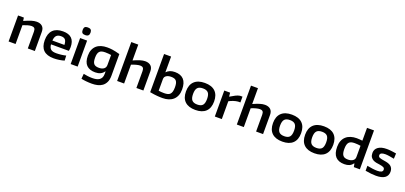

<svg xmlns="http://www.w3.org/2000/svg" viewBox="39 -2168 7905 3747"><g transform="rotate(20 3992.0 -294.5)"><path d="M71 -540H192L200 -476H207Q291 -514 350 -532Q409 -550 457 -550Q532 -550 574 -511.5Q616 -473 616 -398V0H470V-349Q470 -397 451.5 -417Q433 -437 394 -437Q360 -437 313 -424Q266 -411 216 -391V0H71Z M1008 9Q725 9 725 -266Q725 -405 796 -477Q867 -549 1005 -549Q1247 -549 1247 -310Q1247 -263 1238 -230H868Q871 -194 881.5 -169.5Q892 -145 910.5 -130Q929 -115 957 -108.5Q985 -102 1024 -102Q1071 -102 1126 -108.5Q1181 -115 1222 -126L1227 -23Q1178 -8 1120.5 0.5Q1063 9 1008 9ZM1000 -447Q937 -447 905 -414.5Q873 -382 868 -309H1118Q1115 -384 1088 -415.5Q1061 -447 1000 -447Z M1432 -628Q1389 -628 1370.5 -646.5Q1352 -665 1352 -707Q1352 -749 1370.5 -768Q1389 -787 1432 -787Q1477 -787 1496 -767Q1515 -747 1515 -707Q1515 -668 1496 -648Q1477 -628 1432 -628ZM1360 -540H1505V0H1360Z M1878 219Q1849 219 1818 217.5Q1787 216 1757.5 213Q1728 210 1702 206Q1676 202 1656 197L1665 92Q1700 100 1749 106.5Q1798 113 1849 113Q1890 113 1926.5 106Q1963 99 1990.5 81Q2018 63 2034 32.5Q2050 2 2050 -45V-96H2043Q1987 -11 1863 -11Q1744 -11 1681.5 -74Q1619 -137 1619 -270Q1619 -341 1641 -393.5Q1663 -446 1702.5 -481Q1742 -516 1798 -533Q1854 -550 1922 -550Q1947 -550 1973.5 -548.5Q2000 -547 2031.5 -542.5Q2063 -538 2101 -529.5Q2139 -521 2186 -508V-58Q2186 24 2160 77.5Q2134 131 2091 162.5Q2048 194 1992.5 206.5Q1937 219 1878 219ZM1902 -119Q1965 -119 2003 -147Q2041 -175 2041 -229V-436Q2017 -440 1985 -443Q1953 -446 1918 -446Q1877 -446 1848 -438Q1819 -430 1800.5 -410.5Q1782 -391 1773.5 -359Q1765 -327 1765 -279Q1765 -234 1772.5 -203.5Q1780 -173 1796 -154.5Q1812 -136 1838 -127.5Q1864 -119 1902 -119Z M2325 -808H2470V-479Q2548 -514 2606 -532Q2664 -550 2711 -550Q2786 -550 2828 -511.5Q2870 -473 2870 -398V0H2725V-349Q2725 -397 2706 -417Q2687 -437 2649 -437Q2616 -437 2569 -424.5Q2522 -412 2470 -391V0H2325Z M3270 11Q3245 11 3218.5 10Q3192 9 3161 6.5Q3130 4 3092 -1Q3054 -6 3006 -15V-808H3152V-480Q3213 -550 3329 -550Q3449 -550 3511.5 -483Q3574 -416 3574 -277Q3574 -205 3552 -151Q3530 -97 3490 -61Q3450 -25 3394 -7Q3338 11 3270 11ZM3267 -90Q3310 -90 3341 -98.5Q3372 -107 3391 -128Q3410 -149 3419 -183.5Q3428 -218 3428 -269Q3428 -316 3420.5 -348.5Q3413 -381 3396.5 -400.5Q3380 -420 3354 -428.5Q3328 -437 3290 -437Q3230 -437 3191 -412Q3152 -387 3152 -339V-99Q3173 -95 3202.5 -92.5Q3232 -90 3267 -90Z M3950 10Q3807 10 3732 -61.5Q3657 -133 3657 -270Q3657 -406 3732 -478Q3807 -550 3950 -550Q4092 -550 4166.5 -478.5Q4241 -407 4241 -270Q4241 -133 4166.5 -61.5Q4092 10 3950 10ZM3950 -102Q4028 -102 4061.5 -140.5Q4095 -179 4095 -270Q4095 -360 4061 -398.5Q4027 -437 3950 -437Q3873 -437 3838.5 -398.5Q3804 -360 3804 -270Q3804 -180 3838.5 -141Q3873 -102 3950 -102Z M4354 -540H4475L4483 -461H4487Q4544 -496 4590.5 -519.5Q4637 -543 4678 -549H4729V-429H4681Q4633 -424 4586 -408Q4539 -392 4499 -370V0H4354Z M4811 -808H4956V-479Q5034 -514 5092 -532Q5150 -550 5197 -550Q5272 -550 5314 -511.5Q5356 -473 5356 -398V0H5211V-349Q5211 -397 5192 -417Q5173 -437 5135 -437Q5102 -437 5055 -424.5Q5008 -412 4956 -391V0H4811Z M5757 10Q5614 10 5539 -61.5Q5464 -133 5464 -270Q5464 -406 5539 -478Q5614 -550 5757 -550Q5899 -550 5973.5 -478.5Q6048 -407 6048 -270Q6048 -133 5973.5 -61.5Q5899 10 5757 10ZM5757 -102Q5835 -102 5868.5 -140.5Q5902 -179 5902 -270Q5902 -360 5868 -398.5Q5834 -437 5757 -437Q5680 -437 5645.5 -398.5Q5611 -360 5611 -270Q5611 -180 5645.5 -141Q5680 -102 5757 -102Z M6424 10Q6281 10 6206 -61.5Q6131 -133 6131 -270Q6131 -406 6206 -478Q6281 -550 6424 -550Q6566 -550 6640.5 -478.5Q6715 -407 6715 -270Q6715 -133 6640.5 -61.5Q6566 10 6424 10ZM6424 -102Q6502 -102 6535.5 -140.5Q6569 -179 6569 -270Q6569 -360 6535 -398.5Q6501 -437 6424 -437Q6347 -437 6312.5 -398.5Q6278 -360 6278 -270Q6278 -180 6312.5 -141Q6347 -102 6424 -102Z M7044 10Q6924 10 6861.5 -56Q6799 -122 6799 -262Q6799 -334 6821 -388Q6843 -442 6883 -478Q6923 -514 6979 -532Q7035 -550 7103 -550Q7136 -550 7166.5 -547Q7197 -544 7221 -542V-808H7366V0H7241L7228 -70H7220Q7191 -28 7148 -9Q7105 10 7044 10ZM7083 -99Q7143 -99 7182 -126Q7221 -153 7221 -204V-436Q7198 -440 7166 -443Q7134 -446 7099 -446Q7058 -446 7028.5 -437.5Q6999 -429 6980.5 -408.5Q6962 -388 6953.5 -354Q6945 -320 6945 -270Q6945 -222 6952.5 -189.5Q6960 -157 6976.5 -136.5Q6993 -116 7019 -107.5Q7045 -99 7083 -99Z M7703 11Q7658 11 7602 5.5Q7546 0 7481 -12V-115Q7544 -103 7596 -96Q7648 -89 7695 -89Q7806 -89 7806 -149Q7806 -184 7777.5 -197.5Q7749 -211 7696 -219Q7661 -223 7624.5 -230Q7588 -237 7557 -254Q7526 -271 7506.5 -302Q7487 -333 7487 -386Q7487 -464 7550 -508.5Q7613 -553 7724 -553Q7745 -553 7765.5 -552Q7786 -551 7809 -548.5Q7832 -546 7860 -542Q7888 -538 7924 -532L7919 -421Q7861 -433 7814.5 -440Q7768 -447 7734 -447Q7627 -447 7627 -389Q7627 -354 7660.5 -341.5Q7694 -329 7758 -320Q7801 -314 7836 -303Q7871 -292 7895 -273Q7919 -254 7932 -226Q7945 -198 7945 -159Q7945 -75 7883.5 -32Q7822 11 7703 11Z"/></g></svg>

Font: Encode Sans Wide
Style: SemiBold
Weight: 600
Designer: Pablo Impallari, Andres Torresi
Foundry: Pablo Impallari, Andres Torresi
Version: Version 1.000; ttfautohint (v1.00) -l 8 -r 50 -G 200 -x 14 -